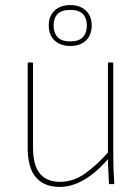

<svg xmlns="http://www.w3.org/2000/svg" viewBox="-20 -725 553 756"><path d="M215 11Q154 11 121.5 -26.5Q89 -64 89 -143V-475Q89 -479 92 -479H106Q110 -479 110 -475V-145Q110 -74 137 -41.5Q164 -9 217 -9Q269 -9 316 -42.5Q363 -76 409 -129L410 -104Q378 -66 345.5 -40.5Q313 -15 280.5 -2Q248 11 215 11ZM413 0Q409 0 409 -3Q408 -29 406.5 -54.5Q405 -80 405 -106V-116V-475Q405 -479 408 -479H422Q426 -479 426 -475V-111Q426 -83 427 -56.5Q428 -30 430 -4Q430 0 426 0ZM257 -544Q218 -544 195 -565.5Q172 -587 172 -625Q172 -662 195 -683.5Q218 -705 257 -705Q295 -705 318 -683.5Q341 -662 341 -625Q341 -587 318.5 -565.5Q296 -544 257 -544ZM257 -562Q291 -562 306.5 -579Q322 -596 322 -625Q322 -653 306.5 -669.5Q291 -686 257 -686Q222 -686 206.5 -669.5Q191 -653 191 -625Q191 -596 206.5 -579Q222 -562 257 -562Z"/></svg>

Font: Sofia Sans Semi Condensed Thin
Style: Regular
Weight: 250
Version: Version 4.100